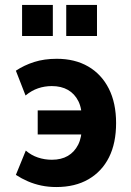

<svg xmlns="http://www.w3.org/2000/svg" viewBox="-20 -743 530 774"><path d="M207 11Q175 11 146.5 5Q118 -1 92.5 -12Q67 -23 44 -38L84 -136Q106 -117 133 -108Q160 -99 189 -99Q227 -99 253.5 -114.5Q280 -130 295 -159.5Q310 -189 310 -234L315 -201H132V-298H315L310 -257Q311 -305 296 -335Q281 -365 254 -380.5Q227 -396 189 -396Q160 -396 133.5 -387Q107 -378 83 -358L44 -458Q77 -480 117.5 -493Q158 -506 209 -506Q282 -506 335.5 -475Q389 -444 418.5 -386Q448 -328 448 -247Q448 -166 419.5 -109Q391 -52 337 -20.5Q283 11 207 11ZM247 -598V-723H371V-598ZM69 -598V-723H193V-598Z"/></svg>

Font: Nunito Sans 10pt Condensed ExtraBold
Style: Regular
Weight: 800
Width: 3
Designer: Vernon Adams
Foundry: Vernon Adams
Version: Version 3.101;gftools[0.9.27]